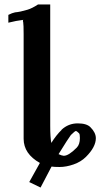

<svg xmlns="http://www.w3.org/2000/svg" viewBox="-20 -718 446 853"><path d="M294.9 -118.2Q285.2 -106 240.2 -33.2Q254.4 -26.4 263.2 -25.9Q285.2 -25.9 320.8 -62Q335 -76.2 335 -105Q335 -122.1 331.1 -126Q321.3 -135.7 317.1 -136Q313 -136.2 294.9 -118.2ZM209 22 160.2 115.2 109.9 90.8 157.2 5.9Q85.4 -34.2 85 -101.1V-566.9Q85 -607.9 83 -620.1Q80.1 -627.9 84 -629.9Q51.8 -626 17.1 -617.2V-651.9Q34.2 -660.6 46.9 -663.1Q69.8 -665 102.1 -674.8Q122.1 -680.7 148.9 -698.2H203.1V-160.2Q203.1 -106 208 -83Q230 -118.2 253.9 -141.1H252.9Q283.7 -169.9 325.2 -169.9Q365.2 -169.9 381.8 -152.8Q405.8 -128.9 405.8 -104Q405.8 -64.9 361.8 -21Q339.8 1 306.9 12.5Q273.9 23.9 245.1 23.9Q220.2 23.9 209 22Z"/></svg>

Font: Linux Libertine
Style: Semibold
Weight: 600
Designer: Philipp H. Poll
Foundry: Philipp H. Poll
Version: Version 5.1.2 ; ttfautohint (v0.9)